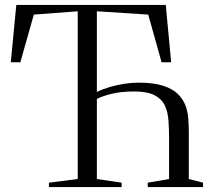

<svg xmlns="http://www.w3.org/2000/svg" viewBox="-20 -763 856 783"><path d="M179.5 0V-18L297 -33V-717L118 -703.5L63 -509H24L46.5 -743H656L678 -509H639L584.5 -703.5L375 -717V-388Q399.5 -400 428.8 -408.5Q458 -417 488.2 -421.5Q518.5 -426 545 -426Q606 -426 644.8 -413.5Q683.5 -401 705.2 -379.8Q727 -358.5 736.5 -332.2Q746 -306 748 -278Q750 -250 750 -224V-33L808 -18V0H582.5V-18L669.5 -33V-197Q669.5 -237 667 -272Q664.5 -307 651.8 -333.5Q639 -360 609.5 -375Q580 -390 526.5 -390Q474 -390 435.5 -380.5Q397 -371 375 -359.5V-33L476 -18V0Z"/></svg>

Font: Merriweather 144pt Light
Style: Regular
Weight: 300
Version: Version 2.100